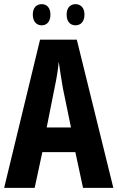

<svg xmlns="http://www.w3.org/2000/svg" viewBox="-20 -905 566 925"><path d="M138 -835C138 -800 157 -783 181 -783C205 -783 223 -800 223 -835C223 -868 205 -885 181 -885C157 -885 138 -869 138 -835ZM301 -835C301 -800 319 -783 344 -783C368 -783 387 -800 387 -835C387 -868 368 -885 344 -885C320 -885 301 -869 301 -835ZM380 0H526L350 -714H173L0 0H147L184 -172H343ZM283 -480 322 -291H205L243 -482C253 -528 260 -573 263 -608C268 -572 275 -527 283 -480Z"/></svg>

Font: Noto Sans Armenian ExtraCondensed
Style: Regular
Weight: 400
Width: 2
Designer: Monotype Design Team
Foundry: Monotype Imaging Inc.
Version: Version 2.008